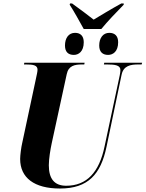

<svg xmlns="http://www.w3.org/2000/svg" viewBox="-20 -1075 838 1105"><path d="M462 -908H563C600 -953 647 -1002 692 -1048V-1055H678C623 -1025 554 -983 519 -962C484 -989 444 -1020 395 -1055H383L381 -1048C402 -1016 442 -945 462 -908ZM405 -759C432 -759 462 -778 462 -832C462 -869 442 -886 412 -886C375 -886 354 -856 354 -813C354 -776 373 -759 405 -759ZM602 -759C630 -759 660 -778 660 -832C660 -869 640 -886 609 -886C573 -886 551 -856 551 -813C551 -776 571 -759 602 -759ZM325 10C487 10 560 -72 593 -230L680 -646C691 -697 732 -704 775 -704H795L798 -714H580L578 -704H597C641 -704 673 -700 673 -672C673 -667 672 -653 669 -641L582 -233C551 -83 479 -6 361 -6C293 -6 261 -46 261 -124C261 -161 270 -215 278 -252L364 -648C374 -697 410 -704 451 -704H465L467 -714H120L118 -704H131C170 -704 196 -700 196 -674C196 -664 192 -646 187 -623L108 -253C102 -228 96 -182 96 -160C96 -52 177 10 325 10Z"/></svg>

Font: Noto Serif Display SemiCondensed ExtraBold
Style: Italic
Weight: 800
Width: 4
Italic angle: -12°
Designer: Monotype Design Team
Foundry: Monotype Imaging Inc.
Version: Version 2.009